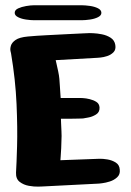

<svg xmlns="http://www.w3.org/2000/svg" viewBox="-20 -710 497 731"><path d="M291 -690Q304 -690 322 -687.5Q340 -685 353 -678.5Q366 -672 366 -661Q366 -651 353 -644.5Q340 -638 322 -635.5Q304 -633 291 -633H110Q97 -633 79.5 -635.5Q62 -638 49 -644.5Q36 -651 36 -661Q36 -672 49 -678Q62 -684 79.5 -687Q97 -690 110 -690ZM22 -507Q22 -507 20 -515.5Q18 -524 21.5 -536Q25 -548 39.5 -558Q54 -568 86 -571Q118 -574 158.5 -576Q199 -578 236.5 -580Q274 -582 298 -583Q322 -584 322 -584Q322 -584 335.5 -583.5Q349 -583 367.5 -579.5Q386 -576 401 -566.5Q416 -557 419 -539Q422 -521 412 -511Q402 -501 388 -496.5Q374 -492 363 -491Q352 -490 352 -490L192 -481Q192 -481 195 -468Q198 -455 201.5 -438.5Q205 -422 206 -410Q207 -399 208 -381.5Q209 -364 210 -350.5Q211 -337 211 -337H285Q285 -337 296 -336.5Q307 -336 321.5 -332.5Q336 -329 347 -322Q358 -315 359 -301Q360 -283 345.5 -274Q331 -265 315.5 -262.5Q300 -260 296 -259Q293 -259 280 -258.5Q267 -258 251.5 -258Q236 -258 224 -258Q212 -258 212 -258Q212 -258 212.5 -243.5Q213 -229 214 -210Q215 -191 214 -177Q214 -164 213 -145.5Q212 -127 211 -113.5Q210 -100 210 -100L345 -105Q345 -105 358 -105.5Q371 -106 389 -103Q407 -100 421 -91Q435 -82 436 -64Q438 -46 426 -35Q414 -24 398 -19Q382 -14 369.5 -12.5Q357 -11 357 -11L141 0Q141 0 125.5 0.5Q110 1 90 -2.5Q70 -6 55 -17.5Q40 -29 41 -53Q43 -85 45 -153.5Q47 -222 43 -314Q39 -406 22 -507Z"/></svg>

Font: Nerko One
Style: Regular
Weight: 400
Designer: Nermin Kahrimanovic
Foundry: Nermin Kahrimanovic
Version: Version 1.101